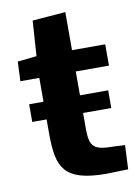

<svg xmlns="http://www.w3.org/2000/svg" viewBox="-80 -743 573 801"><g transform="rotate(-10 206.0 -342.0)"><path d="M38.1 -262.2V-337.1H373V-262.2ZM305.5 4.5Q237.6 4.5 196.4 -7.9Q155.3 -20.2 134.2 -45.1Q113.2 -70 106.1 -107.8Q99 -145.6 99 -196.5V-438.1H18.8L22.4 -520.8L103.2 -529.3L113.3 -678.5L253.5 -689.5V-528.3H394.1V-438.1H253.5V-191.6Q253.5 -160.1 259.5 -141.1Q265.4 -122.1 282 -113.3Q298.6 -104.5 330.1 -103Q348.2 -102.5 366.4 -101.8Q384.6 -101 402.7 -100.2L397.9 1.9Q374.9 2.4 351.7 3.2Q328.5 3.9 305.5 4.5Z"/></g></svg>

Font: Comme
Style: Regular
Weight: 400
Designer: Vernon Adams
Foundry: Vernon Adams
Version: Version 1.000;gftools[0.9.27]